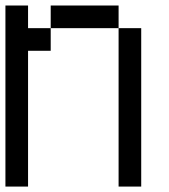

<svg xmlns="http://www.w3.org/2000/svg" viewBox="-20 -687 623 707"><path d="M0 0V-666.7H83.3V-583.3H166.7V-500H83.3V0ZM166.7 -583.3V-666.7H416.7V-583.3ZM416.7 0V-583.3H500V0Z"/></svg>

Font: Galmuri11 Regular
Style: Regular
Weight: 400
Designer: Minseo Lee (Quiple)
Version: Version 2.356;hotconv 1.1.0;makeotfexe 2.6.0 DEVELOPMENT